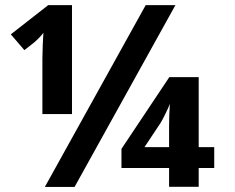

<svg xmlns="http://www.w3.org/2000/svg" viewBox="-20 -734 921 754"><path d="M262.7 -286.1H146.5V-503.9L147.9 -558.6L150.4 -605Q137.2 -587.4 113.8 -566.9L75.7 -537.1L22.5 -599.1L169.4 -713.9H262.7ZM668.9 -713.9 272.9 0H156.2L552.2 -713.9ZM821.3 -74.2H760.3V-0.5H644V-74.2H457V-149.4L645 -431.2H760.3V-156.2H821.3ZM644 -156.2V-236.3Q644 -278.3 647 -326.2Q642.6 -313.5 629.6 -287.1Q616.7 -260.7 609.4 -249.5L547.4 -156.2Z"/></svg>

Font: CAA NEO Sans
Style: Bold
Weight: 700
Version: Version 1.10